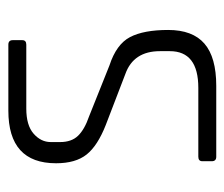

<svg xmlns="http://www.w3.org/2000/svg" viewBox="-60 -490 550 471"><g transform="rotate(-90 215.5 -255.0)"><path d="M240 0H66Q55 0 55 -11V-34Q55 -44 66 -44H235Q325 -44 325 -114V-138Q325 -203 269 -223L144 -271Q93 -291 71.5 -318Q50 -345 50 -393Q50 -510 179 -510H341Q352 -510 352 -499V-476Q352 -466 341 -466H184Q143 -466 122.5 -448Q102 -430 102 -406V-383Q102 -355 117.5 -339Q133 -323 165 -312L290 -262Q342 -245 359.5 -211.5Q377 -178 377 -118Q377 -58 343.5 -29Q310 0 240 0Z"/></g></svg>

Font: Rajdhani
Style: Regular
Weight: 400
Designer: Satya Rajpurohit, Jyotish Sonowal
Foundry: Indian Type Foundry
Version: Version 1.201;PS 1.0;hotconv 1.0.78;makeotf.lib2.5.61930; tt